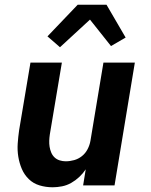

<svg xmlns="http://www.w3.org/2000/svg" viewBox="-20 -785 640 813"><path d="M203 8Q174 8 147.5 0Q121 -8 102 -26.5Q83 -45 72.5 -69.5Q62 -94 57.5 -121.5Q53 -149 55 -177.5Q57 -206 61 -234L109 -520H242L191 -216Q189 -203 188.5 -189.5Q188 -176 190 -163.5Q192 -151 197 -139Q202 -127 211 -118.5Q220 -110 232.5 -106Q245 -102 258 -102Q276 -102 294 -107Q312 -112 327 -124Q342 -136 351 -153.5Q360 -171 363 -189L418 -520H551L465 0H332L343 -68Q331 -50 315.5 -35.5Q300 -21 281.5 -10.5Q263 0 242.5 4Q222 8 203 8ZM234 -585 181 -631 309 -765H431L512 -626L450 -590L361 -702Z"/></svg>

Font: Iosevka Aile Extrabold Oblique
Style: Regular
Weight: 800
Italic angle: -9°
Designer: Belleve Invis
Foundry: Belleve Invis
Version: Version 31.1.0; ttfautohint (v1.8.4)